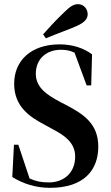

<svg xmlns="http://www.w3.org/2000/svg" viewBox="-20 -886 534 922"><path d="M220 16C384 16 452 -70 452 -182C452 -295 376 -340 299 -381L270 -396C208 -429 152 -464 152 -532C152 -604 204 -647 272 -647C297 -647 318 -643 338 -633L396 -476H418L422 -625C385 -653 331 -673 267 -673C127 -673 48 -593 48 -484C48 -374 122 -325 196 -286L225 -270C287 -238 341 -203 341 -134C341 -54 284 -10 215 -10C180 -10 152 -15 122 -29L68 -191H47L39 -36C92 -3 153 16 220 16ZM187 -721 200 -702C262 -728 308 -743 348 -761C391 -780 401 -799 401 -818C401 -841 384 -866 355 -866C334 -866 318 -856 289 -828C240 -781 214 -751 187 -721Z"/></svg>

Font: Source Serif 4 Display
Style: Bold
Weight: 700
Designer: Frank Grießhammer
Foundry: Adobe Systems Incorporated
Version: Version 4.004;hotconv 1.0.117;makeotfexe 2.5.65602